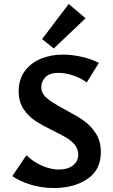

<svg xmlns="http://www.w3.org/2000/svg" viewBox="-20 -940 567 967"><path d="M192 -743 326 -920 411 -848 251 -696ZM249 -281Q192 -309 157.5 -331.5Q123 -354 98.5 -391Q74 -428 74 -481Q74 -540 104.5 -581.5Q135 -623 185.5 -644Q236 -665 297 -665Q341 -665 391 -654Q441 -643 478 -623L417 -525Q387 -547 348 -560Q309 -573 275 -573Q230 -573 209 -551.5Q188 -530 188 -502Q188 -469 216 -445.5Q244 -422 306 -389Q363 -359 399.5 -334Q436 -309 462 -269Q488 -229 488 -174Q488 -84 420 -38.5Q352 7 252 7Q190 7 134.5 -10Q79 -27 42 -53L113 -158Q147 -125 191.5 -105.5Q236 -86 277 -86Q320 -86 347 -106.5Q374 -127 374 -162Q374 -189 357.5 -209.5Q341 -230 316.5 -245Q292 -260 249 -281Z"/></svg>

Font: Ysabeau Infant
Style: Bold
Weight: 700
Designer: Christian Thalmann (Catharsis Fonts)
Version: Version 0.003